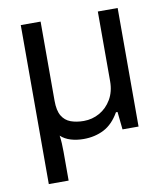

<svg xmlns="http://www.w3.org/2000/svg" viewBox="-80 -593 727 839"><g transform="rotate(-10 283.5 -173.5)"><path d="M68.7 179.5V-526H156.7V-174.6Q156.7 -131.2 170.7 -107.6Q184.7 -84.1 209.9 -74.8Q235.1 -65.6 267.8 -65.6Q305.4 -65.6 337.9 -83.9Q370.4 -102.2 390.5 -136.4Q410.6 -170.7 410.6 -216.8V-526H498.6V0H427.4L419.2 -78.7H412.2Q383.8 -29.1 343.6 -8.5Q303.4 12 253.7 12Q222.7 12 196.6 4.1Q170.4 -3.8 152.1 -20.7Q154.7 -6 155.7 14Q156.7 34 156.7 51.9V179.5Z"/></g></svg>

Font: Archivo Variable SemiBold
Style: Regular
Weight: 600
Designer: Hector Gatti
Foundry: Omnibus-Type
Version: Version 2.001